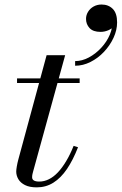

<svg xmlns="http://www.w3.org/2000/svg" viewBox="-20 -798 525 828"><path d="M138.5 10Q107.5 10 88 0.2Q68.5 -9.5 59.2 -25.2Q50 -41 50 -58Q50 -66 52.5 -80.5Q55 -95 59 -110L181 -560H261L123 -59Q121.5 -54 120 -47.2Q118.5 -40.5 118.5 -33.5Q118.5 -15 149.5 -15Q170.5 -15 190.8 -25Q211 -35 229.5 -54.5Q248 -74 265.2 -102.8Q282.5 -131.5 297.5 -169L316.5 -163Q295 -108 268.8 -69.2Q242.5 -30.5 210.2 -10.2Q178 10 138.5 10ZM53.5 -440V-460H323.5V-440ZM304 -514.5V-534.5Q333.5 -534.5 362.8 -550Q392 -565.5 416.2 -591.5Q440.5 -617.5 453.8 -649Q467 -680.5 464 -712.5H483Q483 -697.5 472.8 -685.8Q462.5 -674 446.5 -667.2Q430.5 -660.5 413.5 -660.5Q381.5 -660.5 366.2 -677Q351 -693.5 351 -716.5Q351 -733 359.8 -747.2Q368.5 -761.5 383.8 -770Q399 -778.5 418 -778.5Q447.5 -778.5 466.2 -759.8Q485 -741 485 -701.5Q485 -668 469.5 -634.8Q454 -601.5 428.2 -574.2Q402.5 -547 370.2 -530.8Q338 -514.5 304 -514.5Z"/></svg>

Font: Bodoni Moda
Style: Italic
Weight: 400
Italic angle: -13°
Designer: Owen Earl
Foundry: indestructible type
Version: Version 2.005